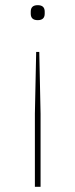

<svg xmlns="http://www.w3.org/2000/svg" viewBox="-20 -531 292 743"><path d="M120 -330H132L137 -91V192H115V-91ZM153 -486V-478Q153 -453 126 -453Q99 -453 99 -478V-486Q99 -511 126 -511Q153 -511 153 -486Z"/></svg>

Font: IBM Plex Sans Thin
Style: Regular
Weight: 100
Designer: Mike Abbink, Paul van der Laan, Pieter van Rosmalen
Foundry: Bold Monday
Version: Version 3.0